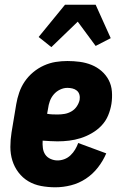

<svg xmlns="http://www.w3.org/2000/svg" viewBox="-20 -787 540 815"><path d="M215 8Q184 8 154.5 2.5Q125 -3 100.5 -17.5Q76 -32 58.5 -55Q41 -78 32.5 -105.5Q24 -133 24 -163.5Q24 -194 29 -225L49 -345Q53 -369 61.5 -394Q70 -419 85 -441Q100 -463 121 -480.5Q142 -498 166.5 -509Q191 -520 216 -524Q241 -528 266 -528Q293 -528 319 -524.5Q345 -521 368.5 -511.5Q392 -502 411 -485.5Q430 -469 441.5 -447Q453 -425 455 -398.5Q457 -372 453 -346Q449 -321 439 -297Q429 -273 411 -254Q393 -235 369.5 -221.5Q346 -208 322 -200.5Q298 -193 273.5 -190Q249 -187 224 -187Q209 -187 193 -188Q177 -189 161 -190Q160 -174 162 -158.5Q164 -143 172 -131Q180 -119 194.5 -112.5Q209 -106 224 -106Q239 -106 253.5 -111.5Q268 -117 279.5 -128Q291 -139 299 -152.5Q307 -166 312 -180L431 -136Q418 -105 396 -76.5Q374 -48 344.5 -28.5Q315 -9 281.5 -0.5Q248 8 215 8ZM224 -301Q239 -301 254 -303.5Q269 -306 283 -314Q297 -322 306 -335.5Q315 -349 318 -363Q320 -375 317 -385.5Q314 -396 306 -402.5Q298 -409 287.5 -411.5Q277 -414 266 -414Q250 -414 234.5 -406.5Q219 -399 208 -386Q197 -373 191.5 -357.5Q186 -342 184 -326L180 -304Q191 -302 202 -301.5Q213 -301 224 -301ZM198 -587 144 -630 256 -767H386L450 -625L386 -592L310 -695Z"/></svg>

Font: Iosevka Term Curly Heavy
Style: Italic
Weight: 900
Italic angle: -9°
Designer: Belleve Invis
Foundry: Belleve Invis
Version: Version 32.3.0